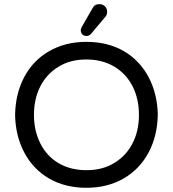

<svg xmlns="http://www.w3.org/2000/svg" viewBox="-20 -894 833 925"><path d="M369.1 -748Q369.1 -755.9 376 -767.6L425.8 -854.5Q435.5 -874 459 -874Q474.6 -874 485.4 -863.8Q496.1 -853.5 496.1 -836.9Q496.1 -821.3 486.3 -811.5L418.9 -731.4Q410.2 -720.7 396.5 -720.7Q384.8 -720.7 377 -728Q369.1 -735.4 369.1 -748ZM215.8 -34.2Q139.6 -79.1 97.2 -158.7Q54.7 -238.3 52.7 -340.8Q54.7 -443.4 96.7 -522.5Q138.7 -602.5 216.8 -647.5Q294.9 -692.4 396.5 -692.4Q499 -692.4 577.1 -647.5Q653.3 -602.5 695.8 -522.5Q738.3 -442.4 740.2 -340.8Q738.3 -239.3 696.3 -160.2Q653.3 -79.1 575.7 -34.2Q498 10.7 396.5 10.7Q293.9 10.7 215.8 -34.2ZM531.2 -109.4Q587.9 -143.6 618.7 -203.6Q649.4 -263.7 649.4 -340.8Q649.4 -417 619.1 -477.5Q587.9 -539.1 530.3 -573.2Q472.7 -607.4 396.5 -607.4Q317.4 -607.4 261.7 -572.3Q205.1 -538.1 174.3 -478Q143.6 -418 143.6 -340.8Q143.6 -264.6 173.8 -204.1Q205.1 -141.6 262.2 -107.9Q319.3 -74.2 396.5 -74.2Q475.6 -74.2 531.2 -109.4Z"/></svg>

Font: YuPearl-Regular
Style: Regular
Weight: 400
Designer: Max Yao
Foundry: Max-Everyday
Version: Version 1.011; ttfautohint (v1.8.3)